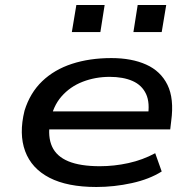

<svg xmlns="http://www.w3.org/2000/svg" viewBox="-20 -738 769 767"><path d="M365 9Q249 9 177.5 -28Q106 -65 80.5 -134Q55 -203 78 -296Q100 -367 148.5 -413.5Q197 -460 267.5 -483Q338 -506 425 -506Q506 -506 564 -480Q622 -454 649 -399Q676 -344 664 -255L660 -221H151L162 -293H598L570 -269Q580 -327 563.5 -362.5Q547 -398 509.5 -414.5Q472 -431 418 -431Q361 -431 310.5 -411.5Q260 -392 225.5 -352.5Q191 -313 181 -253L180 -251Q170 -192 188 -152.5Q206 -113 253.5 -93.5Q301 -74 379 -74Q436 -74 493 -86.5Q550 -99 600 -126L626 -53Q577 -22 506.5 -6.5Q436 9 365 9ZM513 -610 530 -718H644L626 -610ZM267 -610 285 -718H398L381 -610Z"/></svg>

Font: Nunito Sans 7pt Expanded Medium
Style: Italic
Weight: 500
Width: 7
Italic angle: -9°
Designer: Vernon Adams
Foundry: Vernon Adams
Version: Version 3.101;gftools[0.9.27]